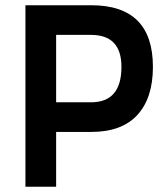

<svg xmlns="http://www.w3.org/2000/svg" viewBox="-20 -712 637 732"><path d="M328 -209H194V0H77V-692H328Q563 -692 563 -457Q563 -338 503.5 -273.5Q444 -209 328 -209ZM194 -322H327Q443 -322 443 -457Q443 -579 327 -579H194Z"/></svg>

Font: TitilliumText22L Rg
Style: Bold
Weight: 700
Designer: Campivisivi
Foundry: Campivisivi
Version: 1.000